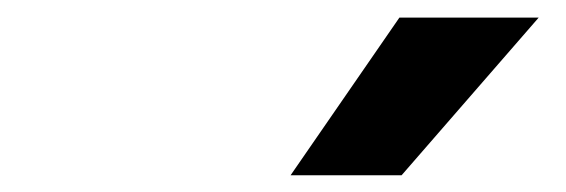

<svg xmlns="http://www.w3.org/2000/svg" viewBox="-20 -842 660 224"><path d="M448.5 -637.5H319L446 -821.5H608.5Z"/></svg>

Font: Monaspace Krypton ExtraBold
Style: Italic
Weight: 800
Italic angle: -11°
Designer: Riley Cran & the Lettermatic Team
Foundry: Lettermatic
Version: Version 1.101 (Monaspace Krypton)